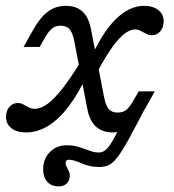

<svg xmlns="http://www.w3.org/2000/svg" viewBox="-20 -446 602 663"><path d="M182.3 197.6Q157.3 197.6 143.1 181.5Q129 165.3 129 138.7Q129 102.4 152.4 79Q175.8 55.6 210.5 55.6Q233.1 55.6 252.4 61.7Q271.8 67.7 288.7 74.2Q305.6 80.6 321 80.6Q333.1 80.6 342.7 73.4Q352.4 66.1 362.5 50.4Q372.6 34.7 385.9 8.5Q399.2 -17.7 419.4 -55.6L486.3 -82.3Q449.2 -10.5 425.8 32.3Q402.4 75 386.3 96Q370.2 116.9 356 123.8Q341.9 130.6 323.4 130.6Q304 130.6 289.1 127Q274.2 123.4 262.1 118.1Q250 112.9 239.1 109.3Q228.2 105.6 218.5 105.6Q206.5 105.6 206.5 116.9Q206.5 123.4 210.1 130.2Q213.7 137.1 217.3 144.4Q221 151.6 221 161.3Q221 176.6 210.9 187.1Q200.8 197.6 182.3 197.6ZM368.5 11.3Q333.9 11.3 311.7 -8.5Q289.5 -28.2 281.5 -70.2L236.3 -304.8Q230.6 -333.1 220.2 -345.2Q209.7 -357.3 189.5 -357.3Q171.8 -357.3 159.7 -347.6Q147.6 -337.9 133.9 -313.7L116.9 -283.9H61.3L94.4 -342.7Q117.7 -384.7 144.4 -405.2Q171 -425.8 208.1 -425.8Q243.5 -425.8 264.9 -406Q286.3 -386.3 294.4 -344.4L339.5 -109.7Q345.2 -81.5 355.6 -69.4Q366.1 -57.3 386.3 -57.3Q404.8 -57.3 416.5 -66.9Q428.2 -76.6 441.9 -100.8L458.9 -130.6H514.5L481.5 -71.8Q456.5 -27.4 430.2 -8.1Q404 11.3 368.5 11.3ZM70.2 11.3Q37.9 11.3 19.4 -3.2Q0.8 -17.7 0.8 -42.7Q0.8 -63.7 12.5 -77Q24.2 -90.3 41.9 -90.3Q50.8 -90.3 57.3 -87.1Q63.7 -83.9 69.8 -80.2Q75.8 -76.6 83.1 -73.4Q90.3 -70.2 100 -70.2Q121 -70.2 144.4 -87.5Q167.7 -104.8 196 -140.7Q224.2 -176.6 258.1 -232.3L282.3 -190.3Q250.8 -122.6 216.5 -77.8Q182.3 -33.1 145.6 -10.9Q108.9 11.3 70.2 11.3ZM312.1 -190.3 287.9 -232.3Q330.6 -330.6 378.2 -378.2Q425.8 -425.8 477.4 -425.8Q508.1 -425.8 526.6 -411.3Q545.2 -396.8 545.2 -372.6Q545.2 -351.6 533.5 -337.9Q521.8 -324.2 504 -324.2Q495.2 -324.2 488.3 -327.4Q481.5 -330.6 475.4 -334.3Q469.4 -337.9 462.5 -341.1Q455.6 -344.4 446.8 -344.4Q419.4 -344.4 386.7 -307.3Q354 -270.2 312.1 -190.3Z"/></svg>

Font: Playfair 5pt SemiExpanded Light
Style: Italic
Weight: 300
Width: 6
Italic angle: -15.6°
Designer: Claus Eggers Sørensen
Foundry: Claus Eggers Sørensen
Version: Version 2.203